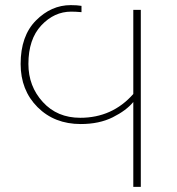

<svg xmlns="http://www.w3.org/2000/svg" viewBox="-20 -729 689 749"><path d="M60.5 -479.5Q60.5 -588.9 120.1 -648.9Q179.7 -709 255.9 -709Q281.2 -709 297.9 -706.1V-681.6Q274.4 -683.6 257.8 -683.6Q191.4 -683.6 141.1 -629.9Q90.8 -576.2 90.8 -479.5Q90.8 -392.6 147 -331.1Q203.1 -269.5 293 -269.5Q418 -269.5 500 -362.3V-690.4H529.3V0H500V-331.1Q472.7 -297.9 419.9 -271.5Q367.2 -245.1 294.9 -245.1Q192.4 -245.1 126.5 -311Q60.5 -377 60.5 -479.5Z"/></svg>

Font: Gothic A1 Thin
Style: Regular
Weight: 250
Designer: HanYang I&C Co.,Ltd.
Foundry: HanYang I&C Co.,Ltd.
Version: Version 2.50